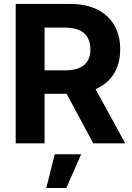

<svg xmlns="http://www.w3.org/2000/svg" viewBox="-20 -727 672 974"><path d="M59.6 -707H336.9Q416.5 -707 473.4 -678.7Q530.3 -650.4 560.1 -598.4Q589.8 -546.4 589.8 -476.6Q589.8 -404.3 557.6 -352.5Q525.4 -300.8 464.8 -274.9L615.2 0H453.1L317.9 -251H206.1V0H59.6ZM309.6 -370.1Q438.5 -370.1 438.5 -476.6Q438.5 -530.8 406.2 -558.8Q374 -586.9 309.6 -586.9H206.1V-370.1ZM257.8 55.7H391.6L316.4 226.6H214.8Z"/></svg>

Font: Pretendard
Style: Bold
Weight: 700
Designer: Base glyphs from Inter by Rasmus Andersson; Hangeul glyphs from Noto Sans CJK(Source Han Sans) by Jang Soo-young and Kan
Foundry: Kil Hyung-jin
Version: Version 1.309